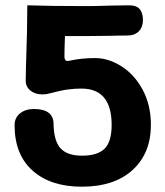

<svg xmlns="http://www.w3.org/2000/svg" viewBox="-20 -704 624 724"><path d="M35 -232Q35 -260 55.5 -276.5Q76 -293 108 -293Q181 -293 182 -237Q183 -172 208.5 -144.5Q234 -117 289 -117Q348 -117 374.5 -143.5Q401 -170 401 -233Q401 -370 287 -370Q261 -370 235 -366.5Q209 -363 168 -352Q155 -348 140 -348Q112 -348 94 -363Q76 -378 77 -403L78 -455Q83 -597 83 -684Q167 -681 308 -681Q343 -681 399 -683L466 -684Q495 -684 507 -669.5Q519 -655 519 -628Q519 -602 503.5 -586Q488 -570 459 -570Q422 -570 400 -569L308 -568H225Q223 -522 223 -491Q223 -474 235 -474Q239 -474 247 -476Q288 -485 339 -485Q389 -485 438 -454Q487 -423 518 -365.5Q549 -308 549 -233Q549 -126 480 -63Q411 0 288 0Q171 0 103 -60.5Q35 -121 35 -232Z"/></svg>

Font: Mali
Style: Bold
Weight: 700
Designer: Kitiyaporn Chalermlarp | Katatrad Aksorn Co.,Ltd.
Foundry: Cadson Demak Co.,Ltd.
Version: Version 1.000; ttfautohint (v1.6)